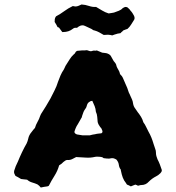

<svg xmlns="http://www.w3.org/2000/svg" viewBox="-20 -824 784 857"><path d="M578 -754Q584 -742 577 -733Q571 -724 565 -714Q559 -704 549 -695Q545 -694 540 -692Q535 -690 530 -688Q528 -685 524.5 -682.5Q521 -680 518 -676Q514 -675 509 -674.5Q504 -674 499 -672Q495 -671 490.5 -669.5Q486 -668 481 -666Q477 -667 472 -668Q467 -669 462 -669Q457 -669 452.5 -668.5Q448 -668 443 -668Q433 -674 423 -679.5Q413 -685 402 -688Q397 -688 388 -695Q381 -698 374 -701.5Q367 -705 360 -708Q347 -715 332 -706Q331 -705 328.5 -703.5Q326 -702 324 -700H314Q313 -699 310.5 -698.5Q308 -698 306 -696Q296 -688 285 -684.5Q274 -681 262 -681Q262 -681 258 -681Q254 -686 250.5 -691Q247 -696 244 -700Q240 -703 237 -703Q232 -714 224 -726Q224 -732 224.5 -738Q225 -744 230 -751Q249 -761 266.5 -774Q284 -787 305 -797Q307 -797 310.5 -796Q314 -795 316 -795Q324 -795 330.5 -798Q337 -801 344 -804Q361 -803 377 -797.5Q393 -792 409 -793Q423 -785 436 -777Q449 -769 465 -764Q472 -765 478 -766Q484 -767 489 -768Q500 -772 510.5 -776Q521 -780 528 -788Q529 -789 534 -791Q540 -795 549 -791Q552 -788 556 -784.5Q560 -781 562 -777Q567 -772 571 -766Q575 -760 578 -754ZM702 -66Q703 -61 700.5 -57Q698 -53 696 -51Q686 -41 677 -37Q659 -28 644 -13Q631 2 610 2Q606 2 602 3.5Q598 5 596 5Q592 3 590 2Q588 1 584 0Q580 1 575 3.5Q570 6 564 8Q560 6 555.5 3.5Q551 1 547 0Q544 -3 543 -6Q533 -18 528 -31.5Q523 -45 520 -61Q519 -63 519.5 -64.5Q520 -66 519 -67Q512 -76 510.5 -88Q509 -100 501 -110Q500 -112 496.5 -113.5Q493 -115 491 -116Q484 -119 478.5 -118Q473 -117 467 -116Q462 -116 456 -116.5Q450 -117 443 -118Q442 -118 440.5 -119.5Q439 -121 437 -122Q431 -124 420.5 -124.5Q410 -125 405 -124Q384 -119 363.5 -120.5Q343 -122 320 -123Q312 -119 302.5 -114Q293 -109 281 -110Q276 -110 272 -107.5Q268 -105 263 -101Q255 -92 244 -86Q237 -61 223 -39Q209 -17 198 5Q196 6 194.5 7Q193 8 191 8Q184 9 177 10Q170 11 162 13Q155 4 147 -1Q136 -6 123.5 -9.5Q111 -13 101 -22Q93 -23 86.5 -23.5Q80 -24 74 -25Q67 -29 60.5 -33Q54 -37 49 -39Q46 -44 44 -49Q42 -54 43 -61Q49 -82 60 -103Q68 -123 78 -144Q88 -165 99 -184Q101 -189 103 -194Q105 -199 106 -205Q109 -221 122 -236Q125 -240 128.5 -244.5Q132 -249 136 -253Q140 -267 147.5 -280Q155 -293 159 -306Q160 -308 161 -310.5Q162 -313 163 -315Q174 -332 184.5 -349Q195 -366 205 -384Q214 -402 223.5 -420.5Q233 -439 239 -459Q244 -473 250 -487Q256 -501 265 -514Q268 -519 270 -524.5Q272 -530 275 -534Q283 -546 290.5 -558.5Q298 -571 309 -581Q314 -584 316 -589Q318 -594 324 -597Q329 -598 335 -598Q341 -598 346 -599Q352 -599 357.5 -599Q363 -599 368 -600Q375 -598 380.5 -596Q386 -594 393 -597Q398 -599 403 -598Q408 -597 412 -599Q418 -597 424 -594Q430 -591 436 -589Q442 -588 448.5 -587.5Q455 -587 460 -585Q473 -580 477 -570Q481 -564 484 -557.5Q487 -551 492 -546Q499 -538 500 -529Q503 -521 508 -513Q513 -505 515 -497Q515 -494 516 -493Q525 -485 529.5 -474Q534 -463 539 -452Q544 -442 548 -431.5Q552 -421 555 -411Q557 -407 559 -403Q561 -399 562 -396Q566 -388 569.5 -379.5Q573 -371 574 -362Q576 -349 584 -339Q587 -335 589.5 -331Q592 -327 595 -323Q603 -313 609.5 -302.5Q616 -292 620 -278Q627 -269 632 -258Q637 -247 643 -236Q650 -224 655.5 -210.5Q661 -197 665 -183Q667 -177 669 -171Q671 -165 673 -159Q676 -152 676 -144Q676 -135 678 -127.5Q680 -120 683 -113Q689 -102 693.5 -90Q698 -78 702 -66ZM437 -240Q434 -251 428 -256Q424 -261 421 -266.5Q418 -272 416 -279Q415 -290 414 -302.5Q413 -315 408 -325Q407 -339 402.5 -350Q398 -361 392 -374Q389 -373 386.5 -373Q384 -373 382 -371Q371 -366 368 -354Q367 -350 365.5 -346Q364 -342 360 -337Q352 -326 347 -308Q346 -306 345.5 -302.5Q345 -299 343 -297Q339 -290 335 -283Q331 -276 327 -269Q322 -262 318 -252.5Q314 -243 312 -235Q313 -230 316.5 -227.5Q320 -225 323 -224Q329 -223 335.5 -222Q342 -221 348 -220H381Q387 -222 393 -223Q399 -224 405 -225Q412 -227 418.5 -227.5Q425 -228 432 -229Q439 -232 437 -240Z"/></svg>

Font: Darumadrop One
Style: Regular
Weight: 400
Version: Version 1.000